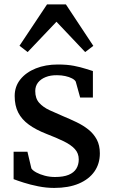

<svg xmlns="http://www.w3.org/2000/svg" viewBox="-20 -866 526 896"><path d="M233 11Q196 11 158.5 3.5Q121 -4 90.5 -13.8Q60 -23.5 43.5 -30V-158H108L126.5 -80Q132.5 -70.5 149.5 -61.2Q166.5 -52 189.2 -46Q212 -40 236.5 -40Q276 -40 300.5 -50.2Q325 -60.5 336.2 -79Q347.5 -97.5 347.5 -122Q347.5 -150.5 329.5 -170.2Q311.5 -190 277.8 -206.5Q244 -223 196 -241.5Q147.5 -260.5 114.5 -284.5Q81.5 -308.5 65 -340.8Q48.5 -373 48.5 -418Q48.5 -462.5 75 -495.5Q101.5 -528.5 147.2 -546.8Q193 -565 250 -565Q293 -565 325 -558.8Q357 -552.5 379.2 -545.2Q401.5 -538 413.5 -534.5V-411H354L333.5 -485Q329 -493.5 316 -500.2Q303 -507 284.8 -511Q266.5 -515 246.5 -515Q216 -515.5 193 -506.2Q170 -497 157.2 -480.5Q144.5 -464 144.5 -441Q144.5 -406.5 163 -386Q181.5 -365.5 211.2 -351.8Q241 -338 274 -324Q306.5 -310.5 337.2 -295.8Q368 -281 392.5 -261.5Q417 -242 431.5 -215Q446 -188 446 -150.5Q446 -102 420.8 -65.8Q395.5 -29.5 347.8 -9.2Q300 11 233 11ZM109 -623 71 -652.5 199.5 -845.5H287.5L415.5 -652L377.5 -623L243.5 -764.5Z"/></svg>

Font: Merriweather 24pt
Style: Regular
Weight: 400
Designer: Eben Sorkin
Foundry: Eben Sorkin
Version: Version 2.100